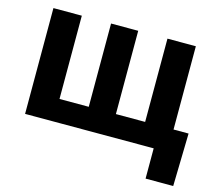

<svg xmlns="http://www.w3.org/2000/svg" viewBox="-100 -673 1088 957"><g transform="rotate(15 444.0 -195.0)"><path d="M209 -545.9V-116.2H359.9V-545.9H500V-116.2H650.9V-545.9H797.4V0H62.5V-545.9ZM726.1 0H684.1V-116.2H875L868.7 156.2H726.1Z"/></g></svg>

Font: Inter RS Variable
Style: Regular
Weight: 400
Designer: Rasmus Andersson (customised by Maria Ramos and Noel Pretorius)
Foundry: rsms
Version: Version 3.001;Glyphs 3.2.3 (3260)